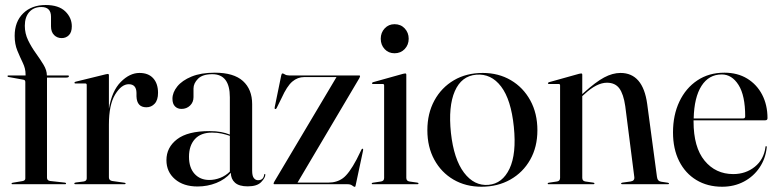

<svg xmlns="http://www.w3.org/2000/svg" viewBox="-20 -735 3101 766"><path d="M167.5 -26Q167.5 -15 179.5 -13L238.5 -6.5Q243.5 -6 243.5 -3Q243.5 0 240 0H29Q26 0 26 -2.5Q26 -5 30.5 -6L69.5 -12.5Q81 -14.5 81 -23V-407.5Q81 -416 73.5 -417L13 -428Q10 -428.5 10 -431.5Q10 -434 13 -434H82V-439Q82 -461.5 71 -484.2Q60 -507 49.2 -533Q38.5 -559 38.5 -592Q38.5 -648.5 72.5 -681.8Q106.5 -715 162 -715Q214 -715 240.2 -689.8Q266.5 -664.5 266.5 -630Q266.5 -606.5 255 -594.8Q243.5 -583 226 -583Q208 -583 195.8 -595.2Q183.5 -607.5 183.5 -630V-668Q183.5 -707 145 -707Q114.5 -707 96.8 -687Q79 -667 79 -632Q79 -601.5 92.2 -574.2Q105.5 -547 123 -522.8Q140.5 -498.5 153.8 -476.5Q167 -454.5 167 -434H250Q255 -434 255 -431.5Q255 -425.5 244.5 -425.5H167.5Z M414.5 -434.5V-301.5Q426.5 -372.5 462 -408.2Q497.5 -444 536.5 -444Q572 -444 591.2 -422.8Q610.5 -401.5 610.5 -364.5Q610.5 -336 597.2 -321.5Q584 -307 564 -307Q526 -307 524.5 -350.5V-364.5Q524 -399 493.5 -399Q464.5 -399 439.5 -358.2Q414.5 -317.5 414.5 -237.5V-27.5Q414.5 -15.5 427 -13L476.5 -6Q481 -5.5 481 -3Q481 0 476.5 0H281Q276.5 0 276.5 -3Q276.5 -6 282.5 -7L314 -11Q326 -13 326 -23.5V-396Q326 -402 320.5 -402H280.5Q277 -402 277 -405Q277 -407.5 281.5 -409L401.5 -438.5Q407.5 -440 410 -440Q414.5 -440 414.5 -434.5Z M644 -96Q644 -147 686.5 -179.5Q729 -212 816 -212Q842.5 -212 862 -208.2Q881.5 -204.5 897 -198V-347Q897 -439 827 -439Q788 -439 770 -420.8Q752 -402.5 752 -382V-347.5Q752 -327 738.2 -313.8Q724.5 -300.5 704 -300.5Q688 -300.5 678 -310.8Q668 -321 668 -341Q668 -366 687.2 -390Q706.5 -414 744.2 -429.5Q782 -445 837 -445Q912.5 -445 949.2 -411.8Q986 -378.5 986 -319.5V-54Q986 -33 992.8 -24.5Q999.5 -16 1009.5 -16Q1031 -16 1034 -38Q1034.5 -41 1036.5 -41Q1038.5 -41 1038.5 -38Q1038.5 -26 1022.2 -8.8Q1006 8.5 968 8.5Q934 8.5 917.5 -6.2Q901 -21 901 -45.5Q878 -19 842.8 -5Q807.5 9 768 9Q712 9 678 -20.2Q644 -49.5 644 -96ZM734 -109.5Q734 -66 756.2 -41.5Q778.5 -17 815 -17Q837 -17 858.8 -25.5Q880.5 -34 897 -50.5V-193Q881.5 -198.5 864 -202.2Q846.5 -206 826 -206Q781 -206 757.5 -180Q734 -154 734 -109.5Z M1413.5 -423 1167 -6.5H1290Q1324 -6.5 1348.2 -24.2Q1372.5 -42 1402.5 -98.5L1422.5 -139Q1424.5 -142.5 1427.5 -141.5Q1429.5 -141 1428.5 -134.5L1399 4Q1398 10.5 1395.5 10.5Q1392 10.5 1385.2 5.2Q1378.5 0 1367 0H1074.5Q1071.5 0 1071.5 -2.5Q1071.5 -5 1074.5 -10.5L1322.5 -427.5H1193.5Q1167.5 -427.5 1146.2 -409.5Q1125 -391.5 1103.5 -344L1084 -304.5Q1082 -299.5 1078 -300Q1074.5 -300.5 1076 -307.5L1102 -434Q1103.5 -442 1107 -442Q1110.5 -442 1116.8 -438Q1123 -434 1134 -434H1413Q1416.5 -434 1416.5 -431.5Q1416.5 -429.5 1413.5 -423Z M1554 -522.5Q1530 -522.5 1514.5 -539.2Q1499 -556 1499 -580.5Q1499 -605 1514.8 -621.8Q1530.5 -638.5 1554 -638.5Q1579 -638.5 1594.8 -621.5Q1610.5 -604.5 1610.5 -580.5Q1610.5 -556 1594.5 -539.2Q1578.5 -522.5 1554 -522.5ZM1601 -437V-25.5Q1601 -13 1613 -11L1644.5 -6.5Q1649.5 -6 1649.5 -3Q1649.5 0 1645.5 0H1466Q1463 0 1463 -3Q1463 -5 1467 -6L1500.5 -11Q1512.5 -13 1512.5 -25V-394.5Q1512.5 -400 1506.5 -400H1467.5Q1464 -400 1464 -403Q1464 -405 1468 -407L1588 -440.5Q1594 -442 1596.5 -442Q1601 -442 1601 -437Z M1906 -444Q1969 -444 2018.2 -415Q2067.5 -386 2095.8 -334.2Q2124 -282.5 2124 -215.5Q2124 -148.5 2095.2 -97.8Q2066.5 -47 2016 -18.5Q1965.5 10 1901 10Q1838 10 1789.2 -18.5Q1740.5 -47 1712.8 -97.8Q1685 -148.5 1685 -215.5Q1685 -282.5 1713 -334Q1741 -385.5 1790.8 -414.8Q1840.5 -444 1906 -444ZM1929 2.5Q1984.5 -2.5 2012.8 -62Q2041 -121.5 2030 -229Q2019 -337.5 1979.2 -389.8Q1939.5 -442 1880 -437Q1821 -432 1794.5 -371.2Q1768 -310.5 1779 -205Q1790.5 -100 1831.2 -46.2Q1872 7.5 1929 2.5Z M2303 -437V-359.5L2309 -365Q2356.5 -408 2390.2 -426Q2424 -444 2455.5 -444Q2545 -444 2562 -320.5L2601 -29.5Q2603 -12 2618 -10L2644.5 -6Q2649 -5 2649 -3Q2649 0 2645 0H2462.5Q2458 0 2458 -3Q2458 -5.5 2463.5 -6.5L2496 -11Q2513 -13.5 2510.5 -29.5L2474.5 -311.5Q2467.5 -360 2450.8 -382.5Q2434 -405 2401.5 -405Q2361 -405 2312.5 -360L2303 -351.5V-25.5Q2303 -13 2315 -11L2346.5 -6.5Q2351.5 -6 2351.5 -3Q2351.5 0 2347.5 0H2168Q2165 0 2165 -3Q2165 -5 2169 -6L2202.5 -11Q2214.5 -13 2214.5 -25V-394.5Q2214.5 -400 2208.5 -400H2169.5Q2166 -400 2166 -403Q2166 -405 2170 -407L2290 -440.5Q2296 -442 2298.5 -442Q2303 -442 2303 -437Z M3042 -263.5Q3042 -255 3032.5 -255H2747Q2747 -253 2747 -250.5Q2747 -147.5 2791 -94Q2835 -40.5 2905.5 -40.5Q2955 -40.5 2991.2 -69.5Q3027.5 -98.5 3034 -148.5Q3034 -152 3036 -152Q3039.5 -152 3039 -147.5Q3034.5 -102.5 3010.5 -66.8Q2986.5 -31 2947.8 -10.5Q2909 10 2861 10Q2802.5 10 2758.2 -16.8Q2714 -43.5 2689.5 -92.2Q2665 -141 2665 -207Q2665 -276 2690.5 -329.8Q2716 -383.5 2762 -414.2Q2808 -445 2870 -445Q2922.5 -445 2961 -421.5Q2999.5 -398 3020.8 -357Q3042 -316 3042 -263.5ZM2859.5 -438Q2808 -438 2778.8 -392.5Q2749.5 -347 2747.5 -262.5H2945.5Q2953 -262.5 2953 -271Q2953 -354 2926.5 -396Q2900 -438 2859.5 -438Z"/></svg>

Font: Fraunces144ptRegular
Style: Regular
Weight: 400
Version: Version 1.000;[0bf87f6ff]